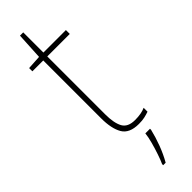

<svg xmlns="http://www.w3.org/2000/svg" viewBox="-298 -656 875 875"><g transform="rotate(-45 139.5 -218.5)"><path d="M188 -15Q209 -15 225.5 -18Q242 -21 255 -27V-2Q241 3 225.5 6.5Q210 10 188 10Q127 10 105.5 -27Q84 -64 84 -130V-503H14V-524L82 -528L89 -658H110V-528H255V-503H110V-130Q110 -74 126 -44.5Q142 -15 188 -15ZM208 68Q199 106 184 146Q169 186 149 221H133V214Q141 197 150.5 169Q160 141 168 111.5Q176 82 178 61H208Z"/></g></svg>

Font: Noto Sans Thai SemCond Thin
Style: Regular
Weight: 100
Width: 4
Designer: Monotype Design Team
Foundry: Monotype Imaging Inc.
Version: Version 2.002; ttfautohint (v1.8.4.7-5d5b)